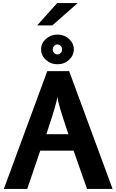

<svg xmlns="http://www.w3.org/2000/svg" viewBox="-20 -1235 761 1255"><path d="M5 0 289 -770H432L716 0H549L461 -250H243L158 0ZM283 -358H427Q390.5 -466.5 373.5 -523.5Q356.5 -580.5 355 -605Q353 -580.5 336.2 -523.8Q319.5 -467 283 -358ZM355.5 -815Q311.5 -815 280 -843.8Q248.5 -872.5 248.5 -912Q248.5 -952 280 -980.5Q311.5 -1009 355.5 -1009Q400 -1009 431.2 -980.5Q462.5 -952 462.5 -912Q462.5 -872.5 431.2 -843.8Q400 -815 355.5 -815ZM355.5 -879.5Q368 -879.5 377 -889Q386 -898.5 386 -912Q386 -925.5 377 -935Q368 -944.5 355.5 -944.5Q343 -944.5 334 -935Q325 -925.5 325 -912Q325 -898.5 334 -889Q343 -879.5 355.5 -879.5ZM223 -1069 354 -1215H488L322 -1069Z"/></svg>

Font: Junction
Style: Bold
Weight: 700
Designer: Caroline Hadilaksono
Foundry: Caroline Hadilaksono, Tyler Finck, The League of Moveable Type
Version: Version 2.000; ttfautohint (v1.8.3)